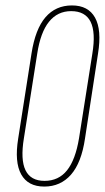

<svg xmlns="http://www.w3.org/2000/svg" viewBox="-20 -681 386 707"><path d="M143 6Q83 6 58 -39Q33 -84 47 -171L96 -484Q110 -574 147.5 -617.5Q185 -661 245 -661Q305 -661 330 -616Q355 -571 341 -484L293 -171Q280 -82 241.5 -38Q203 6 143 6ZM144 -15Q196 -15 227 -54Q258 -93 271 -172L320 -483Q333 -562 313.5 -601Q294 -640 242 -640Q192 -640 160.5 -601Q129 -562 117 -483L68 -172Q55 -93 74 -54Q93 -15 144 -15Z"/></svg>

Font: Sofia Sans Extra Condensed Thin
Style: Italic
Weight: 250
Italic angle: -9°
Version: Version 4.100